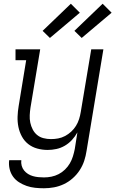

<svg xmlns="http://www.w3.org/2000/svg" viewBox="-20 -794 640 1027"><path d="M215 213Q191 213 167.5 210.5Q144 208 122.5 200.5Q101 193 82 181Q63 169 50 151Q37 133 31.5 110Q26 87 29 63H94Q92 78 96 92.5Q100 107 109 118Q118 129 130 136.5Q142 144 156 148Q170 152 185 153.5Q200 155 215 155Q235 155 255 151Q275 147 293.5 137.5Q312 128 327.5 113Q343 98 353.5 80Q364 62 370 42.5Q376 23 380 3L394 -86Q382 -64 365 -45.5Q348 -27 326.5 -14.5Q305 -2 281.5 3Q258 8 235 8Q206 8 179 0.5Q152 -7 131 -23.5Q110 -40 97 -64Q84 -88 78.5 -115Q73 -142 74 -170.5Q75 -199 80 -228L120 -472H63V-530H195L143 -218Q140 -198 139 -177.5Q138 -157 142 -138Q146 -119 155 -101.5Q164 -84 178.5 -72Q193 -60 212.5 -55Q232 -50 252 -50Q252 -50 252.5 -50Q253 -50 253 -50Q272 -50 291 -53.5Q310 -57 328 -66.5Q346 -76 361 -90Q376 -104 386.5 -121Q397 -138 403 -157Q409 -176 412 -195L468 -530H533L443 13Q439 40 430.5 66Q422 92 406.5 116Q391 140 369 159.5Q347 179 321.5 191Q296 203 269 208Q242 213 215 213ZM417 -591 378 -629 529 -774 577 -726ZM247 -591 208 -629 359 -774 407 -726Z"/></svg>

Font: Iosevka Slab Light Extended
Style: Italic
Weight: 300
Width: 7
Italic angle: -9°
Monospace: yes
Designer: Belleve Invis
Foundry: Belleve Invis
Version: Version 11.1.0; ttfautohint (v1.8.3)